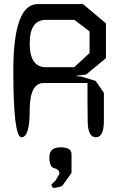

<svg xmlns="http://www.w3.org/2000/svg" viewBox="-20 -670 590 937"><path d="M375 -297 447 -275 487 -217V-81Q487 0 448 0Q408 0 408 -81Q407 -122 407 -167.5Q407 -213 407 -265H194Q125 -265 125 -133Q125 0 85 0Q45 0 45 -325Q45 -650 164 -650H385L497 -556V-386L400 -306Q317 -298 375 -297ZM204 -342H342L417 -411V-517L343 -573H204Q125 -573 125 -458Q125 -342 204 -342ZM235 242Q229 231 232 229L251 211L270 178Q270 157 246 151Q221 147 221 97Q221 49 275 49Q329 49 329 82V174L283 238Q240 253 235 242Z"/></svg>

Font: Syne Mono
Style: Regular
Weight: 400
Monospace: yes
Designer: Lucas Descroix
Foundry: Bonjour Monde
Version: Version 2.000; ttfautohint (v1.8.3)